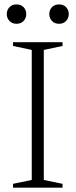

<svg xmlns="http://www.w3.org/2000/svg" viewBox="-20 -872 351 892"><path d="M270.5 -18V0H40.5V-18L127.5 -36V-640L40.5 -658.5V-676H270.5V-658.5L183.5 -640V-36ZM56.5 -761.5Q36 -761.5 23.8 -774.8Q11.5 -788 11.5 -806.5Q11.5 -825.5 23.8 -838.5Q36 -851.5 56.5 -851.5Q77.5 -851.5 89.8 -838.5Q102 -825.5 102 -806.5Q102 -788 89.8 -774.8Q77.5 -761.5 56.5 -761.5ZM254.5 -761.5Q233.5 -761.5 221.2 -774.8Q209 -788 209 -806.5Q209 -825.5 221.2 -838.5Q233.5 -851.5 254.5 -851.5Q275 -851.5 287.2 -838.5Q299.5 -825.5 299.5 -806.5Q299.5 -788 287.2 -774.8Q275 -761.5 254.5 -761.5Z"/></svg>

Font: Newsreader 16pt 16pt Light
Style: Regular
Weight: 300
Version: Version 1.003